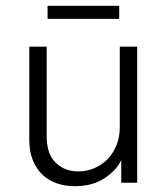

<svg xmlns="http://www.w3.org/2000/svg" viewBox="-20 -630 579 662"><path d="M144 -610H391V-565H144ZM453 0H398V-78Q381 -42 339.5 -15Q298 12 238 12Q204 12 175.5 2Q147 -8 126 -28Q105 -48 93 -78Q81 -108 81 -148V-469H141V-160Q141 -99 172 -69Q203 -39 250 -39Q279 -39 305 -50Q331 -61 350.5 -81Q370 -101 381.5 -129Q393 -157 393 -191V-469H453Z"/></svg>

Font: Post Grotesk Light
Style: Light
Weight: 300
Version: Version 1.0